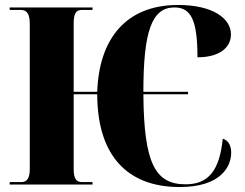

<svg xmlns="http://www.w3.org/2000/svg" viewBox="-20 -744 989 774"><path d="M704 10C871 10 912 -73 912 -129C912 -150 905 -177 878 -185C865 -57 821 -1 728 -1C606 -1 560 -85 558 -364H738V-374H558C558 -615 591 -714 683 -714C751 -714 776 -661 776 -513C867 -513 911 -554 911 -605C911 -671 836 -724 698 -724C485 -724 379 -584 372 -374H277V-649C277 -689 286 -704 310 -704H353V-714H19V-704H63C88 -704 100 -689 100 -648V-62C100 -26 89 -10 66 -10H19V0H353V-10H310C286 -10 277 -26 277 -63V-364H372C372 -122 489 10 704 10Z"/></svg>

Font: Noto Serif Display Condensed Black
Style: Regular
Weight: 900
Width: 3
Designer: Monotype Design Team
Foundry: Monotype Imaging Inc.
Version: Version 2.009